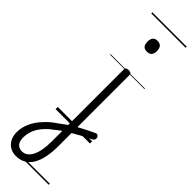

<svg xmlns="http://www.w3.org/2000/svg" viewBox="-498 -869 1247 1247"><g transform="rotate(45 125.0 -245.5)"><path d="M166 -7Q182 -16 198.5 -25.5Q215 -35 231 -43Q247 -51 262.5 -58.5Q278 -66 293 -73Q303 -78 310.5 -74Q318 -70 321 -61.5Q324 -53 321.5 -44.5Q319 -36 308 -30Q292 -22 274.5 -13.5Q257 -5 239 5Q221 15 203 25.5Q185 36 166 46ZM32 398Q1 398 -23 383.5Q-47 369 -60 343.5Q-73 318 -73 284Q-73 253 -63 222Q-53 191 -33.5 161.5Q-14 132 14 104.5Q42 77 77 54Q90 44 103.5 34.5Q117 25 131 15V-496Q131 -506 137.5 -510.5Q144 -515 157 -515Q170 -515 176.5 -510.5Q183 -506 183 -496V158Q183 213 174 257.5Q165 302 146.5 333.5Q128 365 99.5 381.5Q71 398 32 398ZM38 349Q61 349 78.5 336Q96 323 107.5 299.5Q119 276 125 242Q131 208 131 166V69Q120 76 110 84Q100 92 90 100Q62 120 41.5 141.5Q21 163 7.5 185Q-6 207 -12.5 231.5Q-19 256 -19 281Q-19 301 -12.5 316.5Q-6 332 7.5 340.5Q21 349 38 349ZM155 -683Q133 -683 122.5 -695Q112 -707 112 -732Q112 -757 122.5 -769.5Q133 -782 155 -782Q177 -782 188 -769.5Q199 -757 199 -732Q199 -707 188 -695Q177 -683 155 -683ZM0 369H316V379H0ZM0 -20H316V0H0ZM0 -505H316V-500H0ZM0 -889H316V-879H0Z"/></g></svg>

Font: Playwrite HR Lijeva Guides
Style: Regular
Weight: 400
Designer: Veronika Burian, José Scaglione
Foundry: TypeTogether
Version: Version 1.003